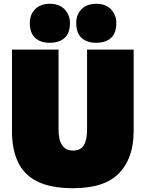

<svg xmlns="http://www.w3.org/2000/svg" viewBox="-20 -974 766 1010"><path d="M365 16Q246 16 175.5 -19.8Q105 -55.5 74 -122.8Q43 -190 43 -284V-713H288V-293Q288 -182 364 -182Q404 -182 421 -210.2Q438 -238.5 438 -293V-713H683V-283Q683 -143 607 -63.5Q531 16 365 16ZM486 -749Q436.5 -749 408.8 -774.8Q381 -800.5 381 -853Q381 -897.5 409 -925.8Q437 -954 487 -954Q536.5 -954 564.2 -924.5Q592 -895 592 -853Q592 -800.5 564.2 -774.8Q536.5 -749 486 -749ZM242 -749Q192.5 -749 164.8 -774.8Q137 -800.5 137 -853Q137 -897.5 165 -925.8Q193 -954 243 -954Q292.5 -954 320.2 -924.5Q348 -895 348 -853Q348 -800.5 320.2 -774.8Q292.5 -749 242 -749Z"/></svg>

Font: Commissioner Black
Style: Regular
Weight: 900
Designer: Kostas Bartsokas
Foundry: Kostas Bartsokas
Version: Version 1.000; ttfautohint (v1.8.3)